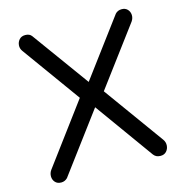

<svg xmlns="http://www.w3.org/2000/svg" viewBox="-113 -884 940 988"><g transform="rotate(-15 356.5 -390.5)"><path d="M93 0Q72 0 60.5 -13Q49 -26 49 -44Q49 -62 60 -77L315 -420L357 -456L588 -766Q601 -781 623 -781Q642 -781 653.5 -769Q665 -757 666 -739.5Q667 -722 656 -706L412 -379L372 -344L126 -14Q112 0 93 0ZM622 0Q610 0 601 -4Q592 -8 585 -17L347 -348L312 -376L74 -706Q63 -721 64.5 -738.5Q66 -756 77.5 -768.5Q89 -781 109 -781Q132 -781 143 -766L370 -453L404 -426L656 -77Q667 -62 666 -44Q665 -26 653.5 -13Q642 0 622 0Z"/></g></svg>

Font: Comfortaa SemiBold
Style: Regular
Weight: 600
Designer: Johan Aakerlund
Foundry: Johan Aakerlund
Version: Version 3.104; ttfautohint (v1.8.1.43-b0c9)